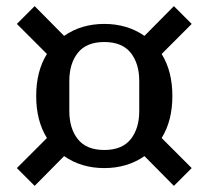

<svg xmlns="http://www.w3.org/2000/svg" viewBox="-20 -662 680 626"><path d="M320 -114Q245 -114 189 -153L93 -56L35 -114L133 -212Q98 -268 98 -349Q98 -430 133 -486L35 -584L93 -642L189 -545Q245 -584 320 -584Q395 -584 451 -545L547 -642L605 -584L507 -486Q542 -430 542 -349Q542 -268 507 -212L605 -114L547 -56L451 -153Q395 -114 320 -114ZM320 -173Q378 -173 406 -208Q434 -243 434 -300V-398Q434 -455 406 -490Q378 -525 320 -525Q262 -525 234 -490Q206 -455 206 -398V-300Q206 -243 234 -208Q262 -173 320 -173Z"/></svg>

Font: IBM Plex Serif Medm
Style: Regular
Weight: 500
Designer: Mike Abbink, Paul van der Laan, Pieter van Rosmalen
Foundry: Bold Monday
Version: Version 3.001